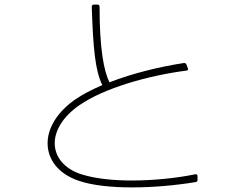

<svg xmlns="http://www.w3.org/2000/svg" viewBox="-20 -801 1040 835"><path d="M425 -431C379 -411 338 -390 305 -367C226 -311 187 -242 187 -178C187 -108 233 -45 322 -15C383 6 466 14 555 14C647 14 745 5 830 -9C837 -10 839 -13 839 -18V-34C839 -41 836 -44 829 -43C751 -27 650 -16 553 -16C472 -16 394 -24 334 -43C259 -67 218 -119 218 -178C218 -232 252 -292 323 -342C433 -419 628 -473 791 -494C798 -495 799 -498 797 -504L791 -520C789 -525 786 -527 780 -527C675 -511 556 -482 456 -443C432 -491 413 -588 413 -771C413 -778 410 -781 404 -781H388C382 -781 379 -777 379 -771C385 -597 393 -495 425 -431Z"/></svg>

Font: LINE Seed JP_OTF Thin
Style: Regular
Weight: 250
Designer: LY Corporation & Fontrix & Fontworks
Version: Version 1.007